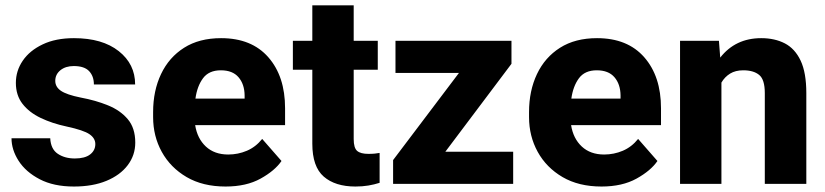

<svg xmlns="http://www.w3.org/2000/svg" viewBox="-20 -679 3046 709"><path d="M332 -147Q332 -168.5 310.5 -183.3Q289.1 -198.2 225.6 -211.9Q172.9 -223.1 130.4 -243.4Q87.9 -263.7 63.2 -295.4Q38.6 -327.1 38.6 -373Q38.6 -417.5 64 -454.8Q89.4 -492.2 137.5 -515.1Q185.5 -538.1 252.9 -538.1Q357.9 -538.1 418.5 -490.2Q479 -442.4 479 -367.2H326.7Q326.7 -397.5 309.1 -416.3Q291.5 -435.1 252.4 -435.1Q222.2 -435.1 203.1 -419.7Q184.1 -404.3 184.1 -380.4Q184.1 -357.9 205.3 -343.5Q226.6 -329.1 277.8 -318.8Q333 -308.6 378.7 -290Q424.3 -271.5 451.9 -238.8Q479.5 -206.1 479.5 -152.3Q479.5 -106 451.7 -69.1Q423.8 -32.2 373 -11.2Q322.3 9.8 252.9 9.8Q178.2 9.8 126.7 -17.1Q75.2 -43.9 48.8 -85Q22.5 -126 22.5 -168.5H165.5Q167.5 -128.4 193.4 -111.1Q219.2 -93.8 256.3 -93.8Q293.5 -93.8 312.7 -108.6Q332 -123.5 332 -147Z M813 9.8Q729 9.8 669.2 -25.1Q609.4 -60.1 577.4 -118.2Q545.4 -176.3 545.4 -246.6V-265.1Q545.4 -343.8 574.7 -405.5Q604 -467.3 659.9 -502.7Q715.8 -538.1 796.4 -538.1Q909.2 -538.1 970.9 -467.5Q1032.7 -397 1032.7 -279.3V-216.8H700.7Q708.5 -167.5 740.2 -137.9Q772 -108.4 822.8 -108.4Q858.9 -108.4 891.6 -122.3Q924.3 -136.2 948.2 -166L1019.5 -84.5Q995.1 -48.8 942.4 -19.5Q889.6 9.8 813 9.8ZM795.4 -419.4Q751.5 -419.4 729.7 -390.1Q708 -360.8 701.7 -314.9H883.3V-326.7Q882.8 -368.2 860.8 -393.8Q838.9 -419.4 795.4 -419.4Z M1375 -528.3V-421.4H1286.1V-165.5Q1286.1 -132.8 1298.8 -121.8Q1311.5 -110.8 1340.3 -110.8Q1354 -110.8 1364 -111.8Q1374 -112.8 1381.8 -114.3V-3.9Q1362.3 2.4 1340.3 6.1Q1318.4 9.8 1292.5 9.8Q1217.8 9.8 1175.5 -26.9Q1133.3 -63.5 1133.3 -148.4V-421.4H1061.5V-528.3H1133.3V-659.2H1286.1V-528.3Z M1875 -118.7V0H1431.6V-87.9L1674.8 -409.7H1440.4V-528.3H1868.7V-443.4L1624.5 -118.7Z M2201.2 9.8Q2117.2 9.8 2057.4 -25.1Q1997.6 -60.1 1965.6 -118.2Q1933.6 -176.3 1933.6 -246.6V-265.1Q1933.6 -343.8 1962.9 -405.5Q1992.2 -467.3 2048.1 -502.7Q2104 -538.1 2184.6 -538.1Q2297.4 -538.1 2359.1 -467.5Q2420.9 -397 2420.9 -279.3V-216.8H2088.9Q2096.7 -167.5 2128.4 -137.9Q2160.2 -108.4 2210.9 -108.4Q2247.1 -108.4 2279.8 -122.3Q2312.5 -136.2 2336.4 -166L2407.7 -84.5Q2383.3 -48.8 2330.6 -19.5Q2277.8 9.8 2201.2 9.8ZM2183.6 -419.4Q2139.6 -419.4 2117.9 -390.1Q2096.2 -360.8 2089.8 -314.9H2271.5V-326.7Q2271 -368.2 2249 -393.8Q2227.1 -419.4 2183.6 -419.4Z M2724.6 -419.4Q2695.8 -419.4 2676 -407.2Q2656.2 -395 2644 -374V0H2491.2V-528.3H2634.8L2639.6 -466.3Q2695.8 -538.1 2791 -538.1Q2840.8 -538.1 2878.2 -518.8Q2915.5 -499.5 2936.5 -455.1Q2957.5 -410.6 2957.5 -335V0H2804.2V-335.4Q2804.2 -385.3 2783.4 -402.3Q2762.7 -419.4 2724.6 -419.4Z"/></svg>

Font: Vazirmatn RD UI ExtraBold
Style: Regular
Weight: 800
Designer: Saber Rastikerdar
Foundry: Saber Rastikerdar
Version: Version 33.003